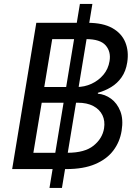

<svg xmlns="http://www.w3.org/2000/svg" viewBox="-20 -841 691 955"><path d="M226.1 93.8 377.4 -821.3H439.5L288.1 93.8ZM40.5 0 160.6 -727.5H416.5Q492.2 -727.5 538.6 -701.4Q585 -675.3 603.3 -630.6Q621.6 -585.9 612.8 -530.3Q606 -486.8 584.7 -456.5Q563.5 -426.3 532.7 -407.7Q502 -389.2 466.8 -379.4V-375Q502 -372.1 532.2 -350.1Q562.5 -328.1 578.4 -288.1Q594.2 -248 585 -190.9Q576.2 -135.3 543.7 -92.3Q511.2 -49.3 453.4 -24.7Q395.5 0 309.6 0ZM146 -81.1H315.4Q401.4 -81.1 445.3 -116.5Q489.3 -151.9 497.6 -202.6Q503.4 -239.3 489.5 -268.1Q475.6 -296.9 444.3 -313.5Q413.1 -330.1 366.7 -330.1H187.5ZM200.2 -408.2H360.8Q400.4 -408.2 435.3 -424.3Q470.2 -440.4 494.4 -469.2Q518.6 -498 524.9 -537.1Q532.7 -584 505.6 -615.2Q478.5 -646.5 407.7 -646.5H239.7Z"/></svg>

Font: Inter 17pt
Style: Italic
Weight: 400
Italic angle: -9.3988°
Version: Version 4.001;git-66647c0bb